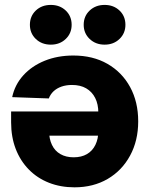

<svg xmlns="http://www.w3.org/2000/svg" viewBox="-20 -763 618 793"><path d="M282.7 -533.7Q363.8 -533.7 423.8 -499.3Q483.9 -464.8 517.3 -403.6Q550.8 -342.3 550.8 -261.7Q550.8 -182.1 517.3 -120.4Q483.9 -58.6 424.6 -23.9Q365.2 10.7 287.6 10.7Q230 10.7 181.9 -8.3Q133.8 -27.3 98.9 -63Q64 -98.6 44.9 -147.9Q25.9 -197.3 25.9 -257.8V-302.7H495.1V-202.6H105L182.6 -223.6Q182.6 -189.5 194.6 -164.6Q206.5 -139.6 229.5 -126.5Q252.4 -113.3 284.2 -113.3Q316.4 -113.3 339.1 -126.5Q361.8 -139.6 374 -164.6Q386.2 -189.5 386.2 -223.1V-296.4Q386.2 -333 373 -358.6Q359.9 -384.3 335.9 -398.2Q312 -412.1 277.3 -412.1Q253.4 -412.1 233.9 -405.3Q214.4 -398.4 201.2 -386Q188 -373.5 181.6 -356.4L30.3 -361.8Q41 -412.6 75.9 -451.4Q110.8 -490.2 164.3 -512Q217.8 -533.7 282.7 -533.7ZM412.1 -578.6Q375 -578.6 350.3 -602.1Q325.7 -625.5 325.7 -660.6Q325.7 -696.3 350.3 -719.5Q375 -742.7 412.1 -742.7Q449.2 -742.7 473.6 -719.5Q498 -696.3 498 -660.6Q498 -625.5 473.6 -602.1Q449.2 -578.6 412.1 -578.6ZM189.9 -578.6Q152.3 -578.6 127.9 -602.1Q103.5 -625.5 103.5 -660.6Q103.5 -696.3 127.9 -719.5Q152.3 -742.7 189.9 -742.7Q227.1 -742.7 251.5 -719.5Q275.9 -696.3 275.9 -660.6Q275.9 -625.5 251.5 -602.1Q227.1 -578.6 189.9 -578.6Z"/></svg>

Font: Inter 28pt ExtraBold
Style: Regular
Weight: 800
Designer: Rasmus Andersson
Foundry: rsms
Version: Version 4.001;git-66647c0bb